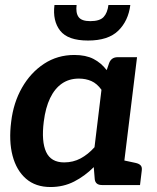

<svg xmlns="http://www.w3.org/2000/svg" viewBox="-20 -744 632 772"><path d="M183 8Q123 8 84.5 -25.5Q46 -59 30.5 -118Q15 -177 25 -255Q34 -331 68.5 -391.5Q103 -452 157 -487.5Q211 -523 279 -523Q325 -523 356 -507Q387 -491 409 -462L419 -491Q428 -514 453 -514H531L468 0H390Q364 0 361 -23L357 -72Q321 -36 278 -14Q235 8 183 8ZM238 -91Q274 -91 304 -107Q334 -123 360 -152L388 -383Q370 -408 347.5 -418Q325 -428 297 -428Q258 -428 229 -408Q200 -388 181.5 -349.5Q163 -311 156 -255Q146 -175 165.5 -133Q185 -91 238 -91ZM444 0 469 -101 525 -89Q539 -86 545.5 -79Q552 -72 550 -58L543 0ZM334 -581Q253 -581 222 -620.5Q191 -660 199 -724H288Q284 -692 296 -675.5Q308 -659 343 -659Q381 -659 396.5 -675.5Q412 -692 416 -724H504Q496 -660 455.5 -620.5Q415 -581 334 -581Z"/></svg>

Font: Aleo
Style: Bold Italic
Weight: 700
Italic angle: -7°
Version: Version 2.001;gftools[0.9.29]